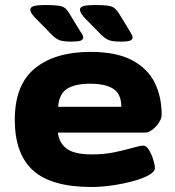

<svg xmlns="http://www.w3.org/2000/svg" viewBox="-20 -738 700 766"><path d="M345 8Q185 8 112 -58Q39 -124 39 -260Q39 -400 119.5 -465.5Q200 -531 341 -531Q444 -531 506.5 -498Q569 -465 597 -408.5Q625 -352 625 -280Q625 -266 614.5 -249.5Q604 -233 588.5 -221Q573 -209 559 -209H211Q216 -167 246.5 -144.5Q277 -122 347 -122Q397 -122 439 -131Q481 -140 510 -148.5Q539 -157 552 -157Q564 -157 574.5 -139.5Q585 -122 591.5 -101Q598 -80 598 -67Q598 -53 574 -39.5Q550 -26 511.5 -15.5Q473 -5 429 1.5Q385 8 345 8ZM212 -312H464Q464 -362 433 -383Q402 -404 340 -404Q280 -404 248 -384Q216 -364 212 -312ZM463 -572Q429 -572 414 -578Q399 -584 381 -602L324 -660Q299 -685 299 -699Q299 -710 313.5 -714Q328 -718 358 -718Q392 -718 409.5 -715.5Q427 -713 436 -706Q445 -699 453 -687L497 -615Q502 -606 505.5 -600Q509 -594 509 -589Q509 -580 499.5 -576Q490 -572 463 -572ZM266 -572Q232 -572 216.5 -578Q201 -584 184 -602L127 -660Q101 -685 101 -699Q101 -710 116 -714Q131 -718 161 -718Q195 -718 212.5 -715.5Q230 -713 239 -706Q248 -699 255 -687L299 -615Q305 -606 308.5 -600Q312 -594 312 -589Q312 -580 302 -576Q292 -572 266 -572Z"/></svg>

Font: Asap Expanded ExtraBold
Style: Regular
Weight: 800
Width: 7
Designer: Pablo Cosgaya
Foundry: Omnibus-Type
Version: Version 3.001; ttfautohint (v1.8.4.7-5d5b)